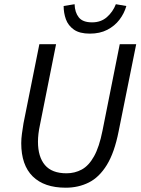

<svg xmlns="http://www.w3.org/2000/svg" viewBox="-20 -862 656 894"><path d="M285.8 12Q185.9 12 132.4 -40.6Q78.9 -93.3 78.9 -195.3Q78.9 -216.6 82.2 -239.9Q85.4 -263.1 89.4 -287.8L163.3 -656.3H241.1L166.2 -281Q161.4 -258.9 159.1 -239.5Q156.8 -220.1 156.8 -202.1Q156.8 -131.8 189.3 -93.4Q221.8 -55.1 289.8 -55.1Q328.3 -55.1 360.7 -72.6Q393.2 -90.2 417.6 -133.7Q442.1 -177.1 457.3 -253.9L537.6 -656.3H614.2L532.5 -250.9Q512.9 -151.6 477.6 -94.2Q442.3 -36.7 393.8 -12.4Q345.4 12 285.8 12ZM398.3 -705.4Q350.6 -705.4 324 -724.2Q297.4 -743 286.8 -772.3Q276.3 -801.6 276.3 -834L327.3 -842.4Q328.4 -804.5 346.8 -781.2Q365.1 -757.9 408.7 -757.9Q450.1 -757.9 477.8 -782.3Q505.6 -806.7 519.5 -842.4L568.3 -834Q558.4 -799.3 536.2 -770.2Q514 -741.1 479.5 -723.2Q444.9 -705.4 398.3 -705.4Z"/></svg>

Font: Source Sans 3 VF
Style: Italic
Weight: 200
Italic angle: -11°
Designer: Paul D. Hunt
Foundry: Adobe Systems Incorporated
Version: Version 3.042;hotconv 1.0.118;makeotfexe 2.5.65603